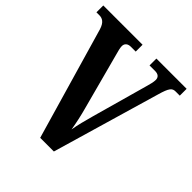

<svg xmlns="http://www.w3.org/2000/svg" viewBox="-192 -853 992 992"><g transform="rotate(45 304.5 -357.0)"><path d="M75 -614 253 0H353L525 -589C543 -652 554 -664 579 -664H609V-714H388V-664H428C452 -664 464 -653 464 -633C464 -618 458 -596 452 -575L367 -271C355 -227 343 -183 337 -145C331 -183 320 -234 309 -273L226 -584C222 -599 216 -619 216 -633C216 -654 231 -664 252 -664H287V-714H0V-664H21C43 -664 63 -654 75 -614Z"/></g></svg>

Font: Noto Serif Bengali Condensed
Style: Bold
Weight: 700
Width: 3
Designer: Juan Bruce, Universal Thirst, Indian Type Foundry and the Monotype Design Team.
Foundry: Monotype Imaging Inc.
Version: Version 2.003